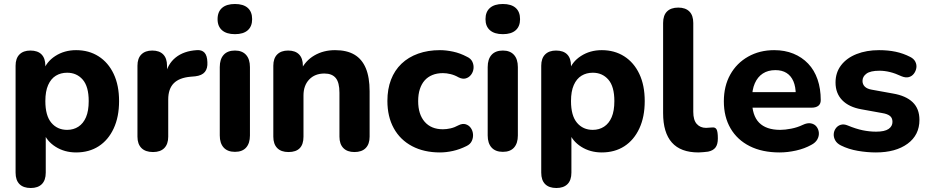

<svg xmlns="http://www.w3.org/2000/svg" viewBox="-20 -752 4650 961"><path d="M134 189Q97 189 77.5 169.5Q58 150 58 112V-423Q58 -460 77.5 -479.5Q97 -499 132 -499Q169 -499 188 -479.5Q207 -460 207 -423V-355L196 -394Q211 -442 256.5 -471.5Q302 -501 361 -501Q425 -501 473.5 -470Q522 -439 549 -382Q576 -325 576 -246Q576 -167 549 -109Q522 -51 474 -20Q426 11 361 11Q303 11 258 -17.5Q213 -46 197 -92H209V112Q209 150 189.5 169.5Q170 189 134 189ZM316 -102Q348 -102 372.5 -118Q397 -134 410.5 -165.5Q424 -197 424 -246Q424 -319 394 -353.5Q364 -388 316 -388Q284 -388 259.5 -373Q235 -358 221 -326.5Q207 -295 207 -246Q207 -173 237 -137.5Q267 -102 316 -102Z M746 9Q708 9 688 -11Q668 -31 668 -68V-423Q668 -460 687.5 -479.5Q707 -499 742 -499Q778 -499 797 -479.5Q816 -460 816 -423V-371H806Q818 -431 859 -464Q900 -497 965 -501Q990 -503 1003.5 -488.5Q1017 -474 1018 -441Q1020 -410 1005.5 -392Q991 -374 957 -370L934 -368Q877 -363 849.5 -335Q822 -307 822 -254V-68Q822 -31 802.5 -11Q783 9 746 9Z M1156 8Q1119 8 1099.5 -13.5Q1080 -35 1080 -74V-416Q1080 -456 1099.5 -477.5Q1119 -499 1156 -499Q1192 -499 1211.5 -477.5Q1231 -456 1231 -416V-74Q1231 -35 1212 -13.5Q1193 8 1156 8ZM1156 -581Q1114 -581 1091.5 -600.5Q1069 -620 1069 -656Q1069 -693 1091.5 -712.5Q1114 -732 1156 -732Q1198 -732 1220 -712.5Q1242 -693 1242 -656Q1242 -620 1220 -600.5Q1198 -581 1156 -581Z M1424 9Q1387 9 1367.5 -11Q1348 -31 1348 -68V-423Q1348 -460 1367.5 -479.5Q1387 -499 1422 -499Q1458 -499 1477 -479.5Q1496 -460 1496 -423V-366L1485 -399Q1508 -448 1553.5 -474.5Q1599 -501 1657 -501Q1716 -501 1754 -478.5Q1792 -456 1811 -410.5Q1830 -365 1830 -295V-68Q1830 -31 1810.5 -11Q1791 9 1754 9Q1718 9 1698.5 -11Q1679 -31 1679 -68V-288Q1679 -339 1660.5 -361.5Q1642 -384 1604 -384Q1556 -384 1527.5 -354Q1499 -324 1499 -274V-68Q1499 9 1424 9Z M2182 11Q2102 11 2042.5 -20.5Q1983 -52 1951 -110Q1919 -168 1919 -247Q1919 -306 1937 -353Q1955 -400 1989.5 -433Q2024 -466 2073 -483.5Q2122 -501 2182 -501Q2213 -501 2248 -493.5Q2283 -486 2317 -468Q2337 -459 2344.5 -442.5Q2352 -426 2350 -408.5Q2348 -391 2337.5 -377.5Q2327 -364 2311 -359.5Q2295 -355 2275 -365Q2256 -376 2235.5 -381Q2215 -386 2197 -386Q2167 -386 2144 -376.5Q2121 -367 2105.5 -349.5Q2090 -332 2081.5 -306Q2073 -280 2073 -246Q2073 -180 2105.5 -142.5Q2138 -105 2197 -105Q2215 -105 2235 -109.5Q2255 -114 2275 -125Q2295 -135 2311 -130Q2327 -125 2336.5 -111.5Q2346 -98 2347.5 -80.5Q2349 -63 2341.5 -46.5Q2334 -30 2315 -21Q2281 -4 2247 3.5Q2213 11 2182 11Z M2497 8Q2460 8 2440.5 -13.5Q2421 -35 2421 -74V-416Q2421 -456 2440.5 -477.5Q2460 -499 2497 -499Q2533 -499 2552.5 -477.5Q2572 -456 2572 -416V-74Q2572 -35 2553 -13.5Q2534 8 2497 8ZM2497 -581Q2455 -581 2432.5 -600.5Q2410 -620 2410 -656Q2410 -693 2432.5 -712.5Q2455 -732 2497 -732Q2539 -732 2561 -712.5Q2583 -693 2583 -656Q2583 -620 2561 -600.5Q2539 -581 2497 -581Z M2765 189Q2728 189 2708.5 169.5Q2689 150 2689 112V-423Q2689 -460 2708.5 -479.5Q2728 -499 2763 -499Q2800 -499 2819 -479.5Q2838 -460 2838 -423V-355L2827 -394Q2842 -442 2887.5 -471.5Q2933 -501 2992 -501Q3056 -501 3104.5 -470Q3153 -439 3180 -382Q3207 -325 3207 -246Q3207 -167 3180 -109Q3153 -51 3105 -20Q3057 11 2992 11Q2934 11 2889 -17.5Q2844 -46 2828 -92H2840V112Q2840 150 2820.5 169.5Q2801 189 2765 189ZM2947 -102Q2979 -102 3003.5 -118Q3028 -134 3041.5 -165.5Q3055 -197 3055 -246Q3055 -319 3025 -353.5Q2995 -388 2947 -388Q2915 -388 2890.5 -373Q2866 -358 2852 -326.5Q2838 -295 2838 -246Q2838 -173 2868 -137.5Q2898 -102 2947 -102Z M3476 11Q3387 11 3343 -38.5Q3299 -88 3299 -186V-637Q3299 -675 3318.5 -694.5Q3338 -714 3375 -714Q3411 -714 3430.5 -694.5Q3450 -675 3450 -637V-192Q3450 -151 3467.5 -131.5Q3485 -112 3514 -112Q3522 -112 3529 -113Q3536 -114 3544 -114Q3560 -116 3566.5 -104.5Q3573 -93 3573 -59Q3573 -29 3561 -13.5Q3549 2 3524 7Q3514 8 3501 9.5Q3488 11 3476 11Z M3882 11Q3795 11 3732.5 -20.5Q3670 -52 3636.5 -109.5Q3603 -167 3603 -245Q3603 -321 3635 -378.5Q3667 -436 3724.5 -468.5Q3782 -501 3855 -501Q3908 -501 3951 -483.5Q3994 -466 4025 -433.5Q4056 -401 4072 -354.5Q4088 -308 4088 -251Q4088 -232 4076 -222.5Q4064 -213 4041 -213H3727V-291H3979L3963 -277Q3963 -318 3951 -345.5Q3939 -373 3916.5 -387Q3894 -401 3861 -401Q3824 -401 3798 -384Q3772 -367 3758 -335Q3744 -303 3744 -258V-250Q3744 -174 3779.5 -138Q3815 -102 3885 -102Q3909 -102 3940 -108Q3971 -114 3998 -127Q4021 -138 4039 -134.5Q4057 -131 4067 -118Q4077 -105 4078.5 -88Q4080 -71 4071 -54.5Q4062 -38 4041 -27Q4007 -8 3964.5 1.5Q3922 11 3882 11Z M4364 11Q4320 11 4273.5 3Q4227 -5 4189 -24Q4169 -34 4160.5 -49.5Q4152 -65 4153 -81Q4154 -97 4163.5 -110Q4173 -123 4188.5 -127.5Q4204 -132 4223 -124Q4264 -107 4298 -100Q4332 -93 4365 -93Q4408 -93 4427.5 -106.5Q4447 -120 4447 -142Q4447 -162 4434 -172Q4421 -182 4396 -186L4291 -205Q4229 -216 4195.5 -250.5Q4162 -285 4162 -339Q4162 -389 4190 -425.5Q4218 -462 4267.5 -481.5Q4317 -501 4380 -501Q4425 -501 4463 -493Q4501 -485 4536 -467Q4554 -458 4561.5 -443Q4569 -428 4566.5 -412Q4564 -396 4554 -383Q4544 -370 4528.5 -366Q4513 -362 4493 -370Q4461 -385 4434 -391.5Q4407 -398 4382 -398Q4337 -398 4317 -383.5Q4297 -369 4297 -347Q4297 -330 4308.5 -318.5Q4320 -307 4344 -303L4449 -284Q4514 -273 4548 -240.5Q4582 -208 4582 -152Q4582 -76 4522.5 -32.5Q4463 11 4364 11Z"/></svg>

Font: Nunito ExtraLight ExtraBold
Style: Regular
Weight: 800
Version: Version 3.602